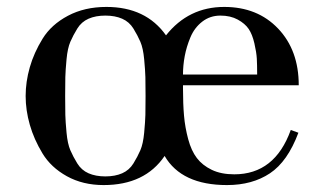

<svg xmlns="http://www.w3.org/2000/svg" viewBox="-20 -522 929 554"><path d="M168.5 -299.5Q168 -280 168 -245Q168 -210 168.5 -190.5Q169 -171 172 -139Q175 -107 183 -88.5Q191 -70 203 -50.5Q215 -31 235.5 -22Q256 -13 284 -13Q312 -13 332.5 -22Q353 -31 365 -50.5Q377 -70 385 -88.5Q393 -107 396 -139Q399 -171 399.5 -190.5Q400 -210 400 -245Q400 -280 399.5 -299.5Q399 -319 396 -351Q393 -383 385 -401.5Q377 -420 365 -439.5Q353 -459 332.5 -468Q312 -477 284 -477Q256 -477 235.5 -468Q215 -459 203 -439.5Q191 -420 183 -401.5Q175 -383 172 -351Q169 -319 168.5 -299.5ZM508 -307H722Q722 -335 721 -353Q720 -371 714 -397Q708 -423 697.5 -438.5Q687 -454 666 -465.5Q645 -477 616 -477Q586 -477 563.5 -459.5Q541 -442 529.5 -414.5Q518 -387 513 -360Q508 -333 508 -307ZM842 -276H508V-268Q508 -222 511 -188Q514 -154 523 -120.5Q532 -87 548 -66Q564 -45 591 -32Q618 -19 656 -19Q773 -19 819 -147L841 -139Q810 -56 759 -22Q708 12 635 12Q504 12 455 -72Q398 12 279 12Q219 12 173 -13.5Q127 -39 102.5 -79.5Q78 -120 66 -162Q54 -204 54 -245Q54 -286 66 -328Q78 -370 103 -410.5Q128 -451 176 -476.5Q224 -502 287 -502Q401 -502 459 -420Q524 -502 627 -502Q723 -502 782.5 -439.5Q842 -377 842 -276Z"/></svg>

Font: Justus
Style: Roman
Weight: 500
Version: Version 001.001